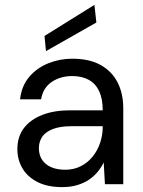

<svg xmlns="http://www.w3.org/2000/svg" viewBox="-20 -753 584 785"><path d="M234 12Q173 12 132 -9.5Q91 -31 71 -66Q51 -101 51 -143Q51 -194 77.5 -229Q104 -264 152.5 -283Q201 -302 266 -302H400Q400 -349 385.5 -380Q371 -411 343 -426.5Q315 -442 275 -442Q227 -442 191.5 -418Q156 -394 148 -347H62Q68 -401 99 -438Q130 -475 177 -494Q224 -513 275 -513Q345 -513 391 -487.5Q437 -462 460.5 -416.5Q484 -371 484 -310V0H409L404 -89Q394 -68 378.5 -49.5Q363 -31 342.5 -17.5Q322 -4 295 4Q268 12 234 12ZM247 -59Q282 -59 310.5 -73.5Q339 -88 359 -113Q379 -138 389.5 -169.5Q400 -201 400 -234V-237H273Q225 -237 195 -225Q165 -213 152 -193Q139 -173 139 -147Q139 -120 151.5 -100.5Q164 -81 188 -70Q212 -59 247 -59ZM168 -544 162 -606 366 -733 374 -661Z"/></svg>

Font: DM Sans 17pt
Style: Regular
Weight: 400
Version: Version 4.004;gftools[0.9.30]